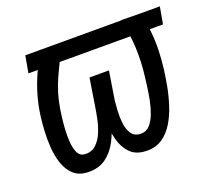

<svg xmlns="http://www.w3.org/2000/svg" viewBox="-98 -653 867 789"><g transform="rotate(-20 335.5 -258.5)"><path d="M671.4 -528.3 658.2 -454.1H69.8L83 -528.3ZM500.5 -529.3 583.5 -528.3Q596.7 -487.8 601.3 -445.6Q606 -403.3 604.7 -360.8Q603.5 -318.4 598.1 -276.4Q594.2 -246.6 587.2 -208.5Q580.1 -170.4 567.6 -131.3Q555.2 -92.3 535.4 -59.6Q515.6 -26.9 486.6 -7.3Q457.5 12.2 417.5 11.2Q372.1 10.3 347.4 -15.1Q322.8 -40.5 312.7 -78.4Q302.7 -116.2 302.7 -157.2Q302.7 -198.2 306.6 -231L326.2 -352.5H384.8L365.2 -229.5Q363.3 -212.4 361.6 -185.1Q359.9 -157.7 363 -129.9Q366.2 -102.1 379.2 -82.8Q392.1 -63.5 419.9 -63Q442.9 -62.5 458.5 -79.3Q474.1 -96.2 484.4 -123.3Q494.6 -150.4 500.5 -180.2Q506.3 -210 509.5 -235.8Q512.7 -261.7 514.6 -276.4Q522.9 -339.8 520 -403.6Q517.1 -467.3 500.5 -529.3ZM150.9 -527.8H241.2Q211.4 -466.3 182.1 -403.1Q152.8 -339.8 142.1 -271.5Q140.6 -261.2 137.5 -237.5Q134.3 -213.9 132.6 -185.1Q130.9 -156.2 133.1 -128.9Q135.3 -101.6 144.3 -83Q153.3 -64.5 171.9 -63Q202.1 -60.1 221.9 -77.6Q241.7 -95.2 253.4 -122.8Q265.1 -150.4 271.2 -179.7Q277.3 -209 280.3 -229.5L299.8 -352.5H357.4L337.9 -231Q332.5 -194.3 321.8 -151.9Q311 -109.4 291.5 -71.5Q272 -33.7 240.2 -10.5Q208.5 12.7 161.1 11.2Q122.6 9.8 99.6 -11.2Q76.7 -32.2 65.4 -65.4Q54.2 -98.6 51.5 -136.5Q48.8 -174.3 51 -210Q53.2 -245.6 56.6 -271.5Q62.5 -317.9 75.4 -361.8Q88.4 -405.8 107.4 -447.3Q126.5 -488.8 150.9 -527.8Z"/></g></svg>

Font: Roboto Condensed
Style: Italic
Weight: 400
Italic angle: -12°
Designer: Christian Robertson
Foundry: Google
Version: Version 3.0